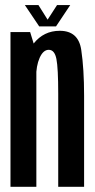

<svg xmlns="http://www.w3.org/2000/svg" viewBox="-20 -722 368 742"><path d="M20.5 0H120.5V-520L96.5 -598H20.5ZM205 0H305V-352.5Q305 -455.5 294 -529.2Q283 -603 211 -603Q149 -603 110.2 -554Q71.5 -505 71.5 -436.5L119.5 -421.5Q119.5 -467.5 133.2 -498.5Q147 -529.5 168.5 -529.5Q191 -529.5 198 -494.2Q205 -459 205 -359.5ZM131.5 -620H196.5L251.5 -702.5H200.5L164 -646L128.5 -702.5H76Z"/></svg>

Font: Anybody ExtraCondensed Medium
Style: Regular
Weight: 500
Width: 2
Version: Version 1.113;gftools[0.9.25]